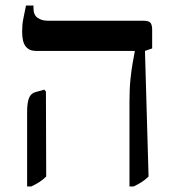

<svg xmlns="http://www.w3.org/2000/svg" viewBox="-20 -667 645 694"><path d="M448 7V-300Q448 -346 451.5 -380Q455 -414 459.5 -439Q464 -464 467 -480V-483H109Q86 -483 73 -499Q60 -515 60 -552Q60 -565 61 -577Q62 -589 65.5 -605.5Q69 -622 74 -647H101V-637Q101 -613 116 -602.5Q131 -592 154 -592H500Q517 -592 523.5 -585Q530 -578 530 -559V-492L504 -483L517 -29Q506 -18 493 -9.5Q480 -1 463 7ZM78 7V-262Q78 -296 85 -313Q92 -330 108 -334L140 -343L146 -336L147 -29Q136 -18 123 -9.5Q110 -1 93 7Z"/></svg>

Font: Noto Serif Hebrew
Style: Regular
Weight: 400
Designer: Monotype Design Team
Foundry: Monotype Imaging Inc.
Version: Version 2.003